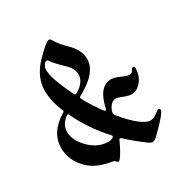

<svg xmlns="http://www.w3.org/2000/svg" viewBox="-162 -817 916 955"><g transform="rotate(-30 295.5 -339.5)"><path d="M33.2 -190.4Q33.2 -281.2 129.9 -339.4Q135.3 -342.3 135.3 -345.5Q135.3 -348.6 134.3 -350.6Q105 -418 105 -479Q105 -556.2 168 -622.1Q231.4 -689 250 -689Q256.3 -689 260.7 -681.6Q281.7 -644.5 314.5 -614.3Q367.2 -564.9 367.2 -511.2Q367.2 -432.6 245.1 -367.7Q240.2 -365.2 240.2 -361.8Q240.2 -358.4 241.7 -355.5Q259.3 -318.8 306.6 -252Q313 -242.7 317.4 -242.7Q321.8 -242.7 324.2 -252.9Q349.1 -364.7 418.9 -364.7Q436 -364.7 466.6 -351.1Q497.1 -337.4 508.8 -337.4Q525.4 -337.4 531.2 -350.1Q537.1 -362.8 543.5 -362.8Q552.7 -362.8 552.7 -351.1Q552.7 -312 532.2 -284.2Q505.9 -248 471.7 -248Q453.6 -248 428 -258.8Q402.3 -269.5 392.1 -269.5Q360.8 -269.5 344.2 -225.6Q342.3 -220.2 342.3 -215.3Q342.3 -205.6 349.6 -196.8Q440.4 -88.4 487.8 -88.4Q509.3 -88.4 538.1 -112.8Q544.4 -118.2 547.9 -118.2Q557.6 -118.2 557.6 -109.4Q557.6 -89.8 472.7 -7.8Q454.6 9.8 444.1 9.8Q433.6 9.8 421.4 1Q361.8 -42.5 321.3 -81.5Q315.4 -87.4 310.8 -87.4Q306.2 -87.4 303.7 -80.6Q278.8 -24.4 257.8 1.5Q251 9.8 247.1 9.8Q243.2 9.8 237.3 2.7Q231.4 -4.4 221.7 -5.9Q136.2 -18.6 90.8 -62.5Q33.2 -119.1 33.2 -190.4ZM131.3 -166Q185.1 -101.1 254.4 -101.1Q268.6 -101.1 278.8 -106.9Q284.7 -110.8 284.7 -115Q284.7 -119.1 280.3 -123.5Q197.8 -213.4 150.9 -314.9Q148.4 -320.3 145.5 -320.3Q142.6 -320.3 139.2 -317.9Q98.6 -288.6 98.6 -247.1Q98.6 -205.6 131.3 -166ZM162.6 -564.5Q162.6 -515.6 222.2 -393.1Q225.1 -387.2 228.3 -387.2Q231.4 -387.2 233.9 -388.2Q291.5 -420.9 291.5 -466.8Q291.5 -499.5 259.3 -530.3Q207.5 -580.1 197.3 -597.7Q193.4 -604.5 186.8 -604.5Q180.2 -604.5 173.3 -595.7Q162.6 -582.5 162.6 -564.5Z"/></g></svg>

Font: UnifrakturMaguntia16
Style: Book
Weight: 400
Designer: j. 'mach' wust, Gerrit Ansmann, Georg Duffner, based on a font by Peter Wiegel, original typeface by Carl Albert Fahrenw
Version: Version 2017-03-19